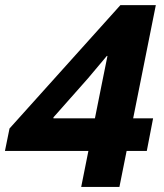

<svg xmlns="http://www.w3.org/2000/svg" viewBox="-24 -740 649 760"><path d="M297.4 0 377.4 -399.9 401.4 -518.6H398.9L323.7 -429.2L187.5 -275.4V-271.5H582L557.1 -142.6H-4.4L13.7 -231.4L452.6 -719.7H592.8L448.7 0Z"/></svg>

Font: Reddit Sans ExtraBold
Style: Italic
Weight: 800
Italic angle: -11.25°
Designer: Stephen Hutchings
Version: Version 1.013